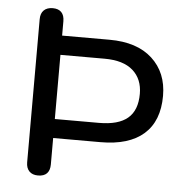

<svg xmlns="http://www.w3.org/2000/svg" viewBox="-50 -722 740 775"><g transform="rotate(5 320.0 -335.0)"><path d="M84 -45V-625Q84 -649 97 -661.5Q110 -674 133 -674Q156 -674 168 -661.5Q180 -649 180 -625V-567H372Q484 -567 545.5 -510.5Q607 -454 607 -360Q607 -258 547 -205Q487 -152 372 -152H180V-45Q180 -21 168 -8.5Q156 4 132 4Q109 4 96.5 -9Q84 -22 84 -45ZM513 -360Q513 -420 474 -454.5Q435 -489 359 -489H180V-229H359Q437 -229 475 -261Q513 -293 513 -360Z"/></g></svg>

Font: SN Pro
Style: Regular
Weight: 400
Designer: Tobias Whetton
Foundry: Supernotes
Version: Version 1.003